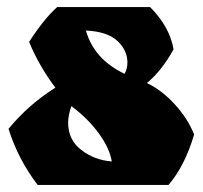

<svg xmlns="http://www.w3.org/2000/svg" viewBox="-20 -521 572 541"><path d="M455 0H86Q31 -72 4 -158Q61 -227 136 -274Q90 -335 62 -403Q104 -468 141 -501H403Q458 -446 469 -382Q437 -323 394 -287Q436 -267 472.5 -227Q509 -187 527 -142Q501 -54 455 0ZM172 -175Q172 -127 209 -98.5Q246 -70 295 -66Q289 -103 258.5 -145Q228 -187 181 -222Q172 -196 172 -175ZM339 -345Q339 -379 311 -405.5Q283 -432 222 -435Q245 -354 331 -313Q339 -327 339 -345Z"/></svg>

Font: Ruslan Display
Style: Regular
Weight: 400
Version: Version 1.001